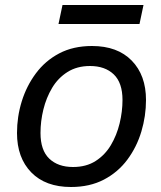

<svg xmlns="http://www.w3.org/2000/svg" viewBox="-20 -740 644 768"><path d="M48 -208Q48 -273 67 -334.5Q86 -396 123.5 -446.5Q161 -497 217 -526.5Q273 -556 348 -556Q450 -556 507 -497.5Q564 -439 564 -340Q564 -276 545.5 -214Q527 -152 489.5 -101.5Q452 -51 395.5 -21.5Q339 8 264 8Q162 8 105 -50.5Q48 -109 48 -208ZM142 -208Q142 -139 177 -105.5Q212 -72 272 -72Q325 -72 362.5 -96Q400 -120 423.5 -159.5Q447 -199 458.5 -246.5Q470 -294 470 -340Q470 -409 435 -442.5Q400 -476 340 -476Q288 -476 250 -452Q212 -428 188.5 -388.5Q165 -349 153.5 -302Q142 -255 142 -208ZM230 -720H554L538 -644H214Z"/></svg>

Font: Kufam
Style: Italic
Weight: 400
Italic angle: -11°
Designer: Artur Schmal
Foundry: Original Type
Version: Version 1.301; ttfautohint (v1.8.3)